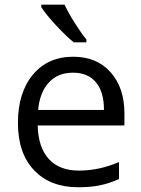

<svg xmlns="http://www.w3.org/2000/svg" viewBox="-20 -786 601 816"><path d="M312 9.8Q193.4 9.8 124.8 -62.5Q56.2 -134.8 56.2 -263.2Q56.2 -392.6 119.9 -468.8Q183.6 -544.9 291 -544.9Q391.6 -544.9 450.2 -478.8Q508.8 -412.6 508.8 -304.2V-252.9H140.1Q142.6 -158.7 187.7 -109.9Q232.9 -61 314.9 -61Q401.4 -61 485.8 -97.2V-24.9Q442.9 -6.3 404.5 1.7Q366.2 9.8 312 9.8ZM290 -477.1Q225.6 -477.1 187.3 -435.1Q148.9 -393.1 142.1 -318.8H421.9Q421.9 -395.5 387.7 -436.3Q353.5 -477.1 290 -477.1ZM347.2 -606H293.5Q261.7 -631.3 218.3 -678.2Q174.8 -725.1 155.3 -755.9V-766.1H254.4Q270 -732.4 297.9 -688.2Q325.7 -644 347.2 -618.2Z"/></svg>

Font: f02075841
Style: Regular
Weight: 400
Foundry: Ascender Corporation
Version: Version 1.10